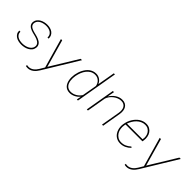

<svg xmlns="http://www.w3.org/2000/svg" viewBox="147 -1882 3227 3227"><g transform="rotate(45 1760.5 -268.5)"><path d="M449.2 -129.4Q453.1 -150.9 448.2 -167.7Q443.4 -184.6 432.1 -197.8Q420.9 -210.9 404.8 -220.9Q388.7 -231 370.8 -238.3Q353 -245.6 334.5 -250.7Q315.9 -255.9 300.3 -259.8Q281.2 -264.2 260.3 -269.8Q239.3 -275.4 219.5 -283Q199.7 -290.5 182.1 -301.3Q164.6 -312 152.3 -326.7Q140.1 -341.3 134.3 -360.6Q128.4 -379.9 132.3 -404.8Q137.2 -439.9 158.2 -465.3Q179.2 -490.7 208.3 -506.8Q237.3 -522.9 271.2 -530.5Q305.2 -538.1 336.9 -538.1Q372.6 -538.1 405.5 -529.3Q438.5 -520.5 463.4 -502Q488.3 -483.4 502.7 -455.1Q517.1 -426.8 515.6 -387.2H488.8Q491.2 -419.9 478.8 -443.6Q466.3 -467.3 444.6 -482.4Q422.9 -497.6 394.5 -504.6Q366.2 -511.7 337.4 -511.7Q311.5 -511.7 282.5 -506.1Q253.4 -500.5 227.8 -488Q202.1 -475.6 183.3 -455.3Q164.6 -435.1 158.7 -405.8Q154.8 -383.8 159.7 -367.4Q164.6 -351.1 175.8 -338.6Q187 -326.2 203.1 -317.4Q219.2 -308.6 237.3 -302Q255.4 -295.4 273.7 -291Q292 -286.6 307.6 -282.7Q327.1 -277.8 348.4 -271.7Q369.6 -265.6 389.4 -257.1Q409.2 -248.5 426.8 -236.8Q444.3 -225.1 456.3 -209.5Q468.3 -193.8 473.9 -174.1Q479.5 -154.3 475.6 -128.9Q470.2 -91.3 448.2 -65.2Q426.3 -39.1 395.5 -22.2Q364.7 -5.4 328.9 2.2Q293 9.8 260.3 9.8Q225.6 9.8 191.7 2.2Q157.7 -5.4 130.6 -22.7Q103.5 -40 86.9 -67.4Q70.3 -94.7 71.3 -134.3H97.7Q97.7 -100.6 112.1 -77.9Q126.5 -55.2 149.7 -41.5Q172.9 -27.8 201.7 -22.2Q230.5 -16.6 259.8 -16.6Q287.1 -16.6 317.9 -22.7Q348.6 -28.8 376 -42.2Q403.3 -55.7 423.3 -77.1Q443.4 -98.6 449.2 -129.4Z M835.9 -36.1 844.7 -51.3 1136.2 -527.8H1168.5L793.5 87.9Q778.3 112.8 760 135.5Q741.7 158.2 719.7 175.3Q697.8 192.4 671.6 202.9Q645.5 213.4 614.3 213.4Q603 213.4 592.5 211.9Q582 210.4 570.8 208L573.2 183.1Q582.5 184.6 591.8 186Q601.1 187.5 610.8 187.5Q636.7 187.5 659.4 179.2Q682.1 170.9 701.2 156.5Q720.2 142.1 736.3 123Q752.4 104 765.1 83L816.9 -3.4L667 -528.8H696.8Z M1252.9 -269.5Q1258.3 -301.3 1268.8 -333.5Q1279.3 -365.7 1294.7 -395.5Q1310.1 -425.3 1330.3 -451.4Q1350.6 -477.5 1376.2 -496.8Q1401.9 -516.1 1432.6 -527.1Q1463.4 -538.1 1500 -538.1Q1524.9 -538.1 1547.6 -530.8Q1570.3 -523.4 1589.4 -510.3Q1608.4 -497.1 1623.3 -478.5Q1638.2 -460 1647.9 -437.5L1702.6 -750H1729L1600.1 0H1573.7L1588.9 -79.1Q1572.3 -59.6 1552 -43.2Q1531.7 -26.9 1508.5 -15.1Q1485.4 -3.4 1460.4 3.2Q1435.5 9.8 1409.2 9.8Q1372.6 9.8 1345.5 -2Q1318.4 -13.7 1299.3 -33.9Q1280.3 -54.2 1268.6 -80.8Q1256.8 -107.4 1251.5 -137.5Q1246.1 -167.5 1246.3 -198.7Q1246.6 -230 1251 -259.3ZM1278.3 -259.3Q1273.9 -233.9 1272.7 -206.1Q1271.5 -178.2 1275.1 -151.4Q1278.8 -124.5 1287.6 -100.3Q1296.4 -76.2 1312.3 -57.6Q1328.1 -39.1 1351.8 -28.1Q1375.5 -17.1 1408.2 -16.6Q1436.5 -16.6 1463.6 -24.4Q1490.7 -32.2 1514.9 -46.6Q1539.1 -61 1559.3 -80.8Q1579.6 -100.6 1594.2 -124.5L1640.6 -385.7Q1636.2 -412.6 1624.3 -435.8Q1612.3 -459 1594 -475.8Q1575.7 -492.7 1552 -502.2Q1528.3 -511.7 1500 -511.7Q1451.2 -511.7 1413.8 -489.7Q1376.5 -467.8 1349.4 -432.9Q1322.3 -397.9 1305.2 -354.7Q1288.1 -311.5 1280.3 -269.5Z M1904.3 -401.4Q1921.9 -429.7 1944.6 -454.3Q1967.3 -479 1994.4 -497.6Q2021.5 -516.1 2052.5 -527.1Q2083.5 -538.1 2118.2 -538.1Q2161.6 -538.1 2191.2 -522Q2220.7 -505.9 2237.3 -478.5Q2253.9 -451.2 2258.3 -415.8Q2262.7 -380.4 2256.8 -341.8L2198.7 0H2171.9L2231 -341.8Q2236.3 -374.5 2233.6 -405.5Q2231 -436.5 2217.8 -460.2Q2204.6 -483.9 2179.9 -498.3Q2155.3 -512.7 2117.2 -512.2Q2082.5 -511.7 2047.6 -497.8Q2012.7 -483.9 1982.4 -460.4Q1952.1 -437 1929.4 -406.5Q1906.7 -376 1896.5 -342.8L1837.4 0H1810.5L1901.4 -528.3H1928.2L1904.3 -401.4Z M2609.4 9.8Q2574.2 9.8 2544.9 -1Q2515.6 -11.7 2492.7 -30.3Q2469.7 -48.8 2453.6 -74Q2437.5 -99.1 2428 -128.2Q2418.5 -157.2 2415.8 -189.2Q2413.1 -221.2 2418 -252.9L2421.9 -274.4Q2427.7 -306.6 2439.9 -338.6Q2452.1 -370.6 2470.2 -399.9Q2488.3 -429.2 2511.5 -454.6Q2534.7 -480 2562.5 -498.5Q2590.3 -517.1 2622.1 -527.6Q2653.8 -538.1 2689.5 -538.1Q2736.3 -538.1 2770.5 -518.8Q2804.7 -499.5 2825.9 -467.8Q2847.2 -436 2854.7 -395.5Q2862.3 -355 2856.4 -312.5L2851.6 -281.7H2450.7L2449.2 -274.4L2444.8 -252.9Q2437.5 -210.9 2444.3 -168.7Q2451.2 -126.5 2472.2 -92.8Q2493.2 -59.1 2527.6 -37.8Q2562 -16.6 2608.9 -16.1Q2659.2 -15.6 2702.1 -35.2Q2745.1 -54.7 2781.2 -88.4L2799.3 -74.2Q2761.2 -34.7 2713.1 -12.5Q2665 9.8 2609.4 9.8ZM2689.9 -511.7Q2646 -511.7 2608.9 -494.1Q2571.8 -476.6 2542.2 -448Q2512.7 -419.4 2491 -382.8Q2469.2 -346.2 2455.6 -308.1H2827.6L2829.1 -314.5Q2836.4 -350.1 2830.3 -385.5Q2824.2 -420.9 2806.4 -448.7Q2788.6 -476.6 2759 -494.1Q2729.5 -511.7 2689.9 -511.7Z M3183.6 -36.1 3192.4 -51.3 3483.9 -527.8H3516.1L3141.1 87.9Q3126 112.8 3107.7 135.5Q3089.4 158.2 3067.4 175.3Q3045.4 192.4 3019.3 202.9Q2993.2 213.4 2961.9 213.4Q2950.7 213.4 2940.2 211.9Q2929.7 210.4 2918.5 208L2920.9 183.1Q2930.2 184.6 2939.5 186Q2948.7 187.5 2958.5 187.5Q2984.4 187.5 3007.1 179.2Q3029.8 170.9 3048.8 156.5Q3067.9 142.1 3084 123Q3100.1 104 3112.8 83L3164.6 -3.4L3014.6 -528.8H3044.4Z"/></g></svg>

Font: Roboto Mono Thin
Style: Italic
Weight: 250
Designer: Google
Version: Version 2.000985; 2015; ttfautohint (v1.3)